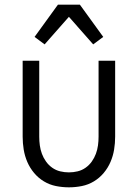

<svg xmlns="http://www.w3.org/2000/svg" viewBox="-20 -790 590 822"><path d="M275 12Q247 12 219.5 6.5Q192 1 168 -13.5Q144 -28 126 -49.5Q108 -71 97 -96.5Q86 -122 81.5 -149.5Q77 -177 77 -205V-530H148V-205Q148 -186 150.5 -167.5Q153 -149 159.5 -131.5Q166 -114 177 -98.5Q188 -83 203.5 -72Q219 -61 237.5 -56.5Q256 -52 275 -52Q294 -52 312.5 -56.5Q331 -61 346.5 -72Q362 -83 373 -98.5Q384 -114 390.5 -131.5Q397 -149 399.5 -167.5Q402 -186 402 -205V-530H473V-205Q473 -177 468.5 -149.5Q464 -122 453 -96.5Q442 -71 424 -49.5Q406 -28 382 -13.5Q358 1 330.5 6.5Q303 12 275 12ZM379 -600 275 -718 171 -600 128 -632 228 -770H322L422 -632Z"/></svg>

Font: Lode
Style: Regular
Weight: 400
Monospace: yes
Designer: Belleve Invis
Foundry: Belleve Invis
Version: Version 29.2.0; ttfautohint (v1.8.3)